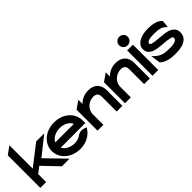

<svg xmlns="http://www.w3.org/2000/svg" viewBox="128 -1533 2420 2420"><g transform="rotate(-45 1338.0 -322.5)"><path d="M127 0V-142L211 -206L408 0H544L297 -255L544 -451H400L127 -239V-656L23 -580V0Z M729 11C834 11 921 -38 966 -111L975 -126L959 -133C958 -133 890 -164 839 -126C808 -104 772 -90 729 -90C653 -90 587 -126 564 -177H1002V-224C1002 -356 888 -462 729 -462C570 -462 453 -357 453 -226C453 -95 570 11 729 11ZM729 -361C806 -361 870 -325 892 -272H563C585 -324 651 -361 729 -361Z M1147 0V-186C1147 -234 1168 -272 1197 -298C1222 -322 1260 -341 1309 -341C1361 -341 1384 -313 1384 -267V0H1486V-280C1486 -374 1431 -443 1318 -443C1243 -443 1188 -413 1147 -374V-447L1043 -374V0Z M1636 0V-186C1636 -234 1657 -272 1686 -298C1711 -322 1749 -341 1798 -341C1850 -341 1873 -313 1873 -267V0H1975V-280C1975 -374 1920 -443 1807 -443C1732 -443 1677 -413 1636 -374V-447L1532 -374V0Z M2073 -492C2115 -492 2150 -525 2150 -568C2150 -611 2115 -644 2073 -644C2031 -644 1996 -611 1996 -568C1996 -525 2031 -492 2073 -492ZM2125 0V-451H2022V0Z M2321 -198C2385 -188 2466 -188 2517 -174C2541 -168 2552 -162 2552 -146C2552 -109 2507 -90 2424 -90C2324 -90 2274 -103 2217 -156L2186 -185L2205 -56L2209 -52C2263 0 2346 11 2431 11C2599 11 2659 -57 2659 -138C2659 -204 2615 -237 2566 -255C2493 -279 2382 -272 2312 -291C2288 -297 2279 -302 2279 -316C2279 -345 2326 -361 2403 -361C2495 -361 2540 -347 2571 -317L2593 -296L2603 -395L2599 -399C2561 -448 2474 -462 2396 -462C2258 -462 2172 -401 2172 -323C2172 -237 2244 -209 2321 -198Z"/></g></svg>

Font: Charger Pro
Style: BlkExt
Weight: 900
Designer: Jasper
Foundry: Cannot Into Space Fonts
Version: Version 1.09